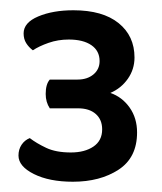

<svg xmlns="http://www.w3.org/2000/svg" viewBox="-20 -718 316 374"><path d="M77 -563H131Q150 -563 162 -573Q174 -583 174 -599Q174 -619 158 -630Q142 -641 114 -641Q93 -641 74.5 -634.5Q56 -628 44 -620Q36 -626 31 -634Q26 -642 26 -653Q26 -674 54.5 -686Q83 -698 123 -698Q180 -698 211 -673Q242 -648 242 -606Q242 -583 229 -564.5Q216 -546 195 -537Q218 -529 232.5 -508.5Q247 -488 247 -460Q247 -411 211 -387.5Q175 -364 122 -364Q76 -364 46 -379Q16 -394 16 -415Q16 -427 22 -436Q28 -445 38 -449Q51 -439 70 -430Q89 -421 118 -421Q145 -421 162 -432.5Q179 -444 179 -466Q179 -485 166.5 -496Q154 -507 132 -507H77Q73 -513 71 -520Q69 -527 69 -535Q69 -554 77 -563Z"/></svg>

Font: Baloo Bhaijaan 2 Medium
Style: Regular
Weight: 500
Designer: Sanskriti Dholi, Noopur Datye and Ek Type
Foundry: Ek Type
Version: Version 1.701